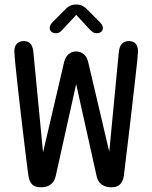

<svg xmlns="http://www.w3.org/2000/svg" viewBox="-20 -802 659 832"><path d="M156.5 9.5Q131.5 9.5 119 -3.2Q106.5 -16 103 -42Q101.5 -51.5 97.5 -82.8Q93.5 -114 88 -160Q82.5 -206 76.2 -259Q70 -312 63.8 -365Q57.5 -418 52.8 -463.5Q48 -509 45 -539.8Q42 -570.5 42 -578.5Q42 -601 53 -612.5Q64 -624 83 -624Q103.5 -624 113.2 -611.2Q123 -598.5 125 -572.5L166.5 -141.5L257.5 -531.5Q263.5 -556 277.5 -567.5Q291.5 -579 310 -579Q328 -579 342.5 -567.5Q357 -556 362.5 -531.5L453.5 -144.5L494.5 -572.5Q496.5 -598.5 507.2 -611.2Q518 -624 539 -624Q558 -624 568 -612.5Q578 -601 578 -578.5Q578 -572 575 -541.8Q572 -511.5 566.8 -466.2Q561.5 -421 555.5 -367.8Q549.5 -314.5 543.2 -261Q537 -207.5 531.2 -161Q525.5 -114.5 521.8 -83Q518 -51.5 517 -42Q513.5 -17 500.8 -3.8Q488 9.5 463.5 9.5H461.5Q437 9.5 420.2 -2.8Q403.5 -15 398.5 -39.5L310 -437.5L221.5 -39.5Q216 -15 199.8 -2.8Q183.5 9.5 159 9.5ZM414 -704.5Q426 -692 426 -681Q426 -670.5 418.5 -664.2Q411 -658 399 -658Q388.5 -658 381 -663.8Q373.5 -669.5 364.5 -679L310.5 -737.5L256 -679Q247 -668.5 239.8 -663.2Q232.5 -658 221.5 -658Q210 -658 202.8 -664.5Q195.5 -671 195.5 -681.5Q195.5 -686.5 198.2 -692.5Q201 -698.5 206.5 -704.5L253.5 -752Q267.5 -767.5 280.2 -775Q293 -782.5 310 -782.5Q327.5 -782.5 340 -775.2Q352.5 -768 367 -752Z"/></svg>

Font: Sono ExtraLight Monospace
Style: Regular
Weight: 400
Version: Version 2.112